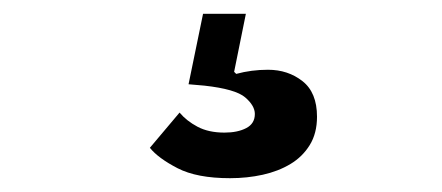

<svg xmlns="http://www.w3.org/2000/svg" viewBox="-20 -47 640 278"><path d="M313 211Q265 211 237 196.5Q209 182 197 167L240 116Q250 128 266 136.5Q282 145 305 145Q324 145 336.5 138.5Q349 132 349 118Q349 106 335 94Q321 82 276 77L253 75L274 -27H336L319 57L322 60Q344 54 368 54Q397 54 418 70.5Q439 87 439 122Q439 146 428.5 163Q418 180 400.5 190.5Q383 201 360.5 206Q338 211 313 211Z"/></svg>

Font: IBM Plex Sans Hebrew SemiBold
Style: Regular
Weight: 600
Designer: Mike Abbink, Paul van der Laan, Pieter van Rosmalen, Yanek Iontef
Foundry: Bold Monday
Version: Version 1.2